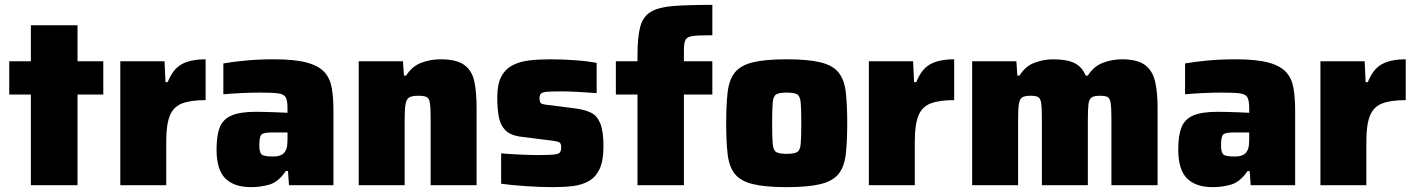

<svg xmlns="http://www.w3.org/2000/svg" viewBox="-20 -762 5826 790"><path d="M107 0V-373H18V-510H107V-658H299V-510H405V-373H299V0Z M475 0V-510H657L661 -424H670Q692 -479 729 -498.5Q766 -518 826 -518V-350Q765 -350 729.5 -336.5Q694 -323 679 -286.5Q664 -250 664 -181V0Z M1013 8Q943 8 907 -28Q871 -64 871 -147Q871 -205 884.5 -238.5Q898 -272 933 -287Q968 -302 1034 -302Q1046 -302 1068.5 -301.5Q1091 -301 1116.5 -300Q1142 -299 1163 -298V-316Q1163 -348 1155.5 -361.5Q1148 -375 1123.5 -378Q1099 -381 1048 -381Q1013 -381 971.5 -379Q930 -377 899 -374V-501Q939 -508 992 -513Q1045 -518 1107 -518Q1193 -518 1242.5 -504.5Q1292 -491 1315.5 -464.5Q1339 -438 1345.5 -398Q1352 -358 1352 -305V0H1169L1165 -58H1156Q1125 -13 1088.5 -2.5Q1052 8 1013 8ZM1103 -118Q1144 -118 1155 -142Q1160 -150 1161.5 -163Q1163 -176 1163 -193V-217H1098Q1064 -217 1055.5 -208Q1047 -199 1047 -164Q1047 -137 1055.5 -127.5Q1064 -118 1103 -118Z M1456 0V-510H1638L1642 -451H1651Q1676 -490 1714 -504Q1752 -518 1792 -518Q1858 -518 1890 -495Q1922 -472 1931.5 -427.5Q1941 -383 1941 -319V0H1752V-269Q1752 -317 1749 -337.5Q1746 -358 1735 -363Q1724 -368 1701 -368Q1675 -368 1663.5 -361Q1652 -354 1648.5 -332.5Q1645 -311 1645 -267V0Z M2256 8Q2205 8 2145 4Q2085 0 2042 -6V-131Q2076 -128 2119 -126Q2162 -124 2190 -124Q2238 -124 2258.5 -126Q2279 -128 2284 -135Q2289 -142 2289 -156Q2289 -171 2282 -176Q2275 -181 2238 -185L2119 -200Q2079 -206 2059 -226.5Q2039 -247 2032.5 -281Q2026 -315 2026 -362Q2026 -415 2042.5 -446.5Q2059 -478 2089 -493.5Q2119 -509 2158.5 -513.5Q2198 -518 2245 -518Q2295 -518 2349 -514Q2403 -510 2435 -503V-379Q2395 -382 2355 -384Q2315 -386 2295 -386Q2253 -386 2232.5 -384.5Q2212 -383 2206 -377Q2200 -371 2200 -358Q2200 -342 2206 -337Q2212 -332 2245 -329L2354 -315Q2387 -310 2411.5 -298.5Q2436 -287 2449.5 -255Q2463 -223 2463 -160Q2463 -101 2447.5 -67.5Q2432 -34 2403.5 -17.5Q2375 -1 2337.5 3.5Q2300 8 2256 8Z M2603 0V-373H2514V-510H2603V-533Q2603 -610 2614.5 -652.5Q2626 -695 2659 -714Q2692 -733 2752.5 -737.5Q2813 -742 2911 -742V-617Q2856 -617 2831.5 -614Q2807 -611 2800.5 -598Q2794 -585 2794 -557V-510H2911V-373H2794V0Z M3217 8Q3128 8 3077.5 -4.5Q3027 -17 3003.5 -46.5Q2980 -76 2974 -127Q2968 -178 2968 -255Q2968 -333 2974 -383.5Q2980 -434 3003.5 -463.5Q3027 -493 3077.5 -505.5Q3128 -518 3217 -518Q3305 -518 3356 -505.5Q3407 -493 3430.5 -463.5Q3454 -434 3460 -383.5Q3466 -333 3466 -255Q3466 -178 3460 -127Q3454 -76 3430.5 -46.5Q3407 -17 3356 -4.5Q3305 8 3217 8ZM3217 -129Q3247 -129 3259.5 -136Q3272 -143 3274.5 -169.5Q3277 -196 3277 -255Q3277 -314 3274.5 -340.5Q3272 -367 3259.5 -374Q3247 -381 3217 -381Q3187 -381 3174.5 -374Q3162 -367 3159.5 -340.5Q3157 -314 3157 -255Q3157 -196 3159.5 -169.5Q3162 -143 3174.5 -136Q3187 -129 3217 -129Z M3555 0V-510H3737L3741 -424H3750Q3772 -479 3809 -498.5Q3846 -518 3906 -518V-350Q3845 -350 3809.5 -336.5Q3774 -323 3759 -286.5Q3744 -250 3744 -181V0Z M3980 0V-510H4162L4166 -451H4175Q4199 -490 4237 -504Q4275 -518 4313 -518Q4371 -518 4402 -502Q4433 -486 4447 -451H4456Q4481 -490 4519 -504Q4557 -518 4596 -518Q4659 -518 4690.5 -495Q4722 -472 4732.5 -427.5Q4743 -383 4743 -319V0H4553V-269Q4553 -317 4550 -337.5Q4547 -358 4537 -363Q4527 -368 4506 -368Q4482 -368 4471.5 -361Q4461 -354 4458.5 -333Q4456 -312 4456 -267V0H4267V-269Q4267 -317 4264 -337.5Q4261 -358 4251 -363Q4241 -368 4220 -368Q4196 -368 4185.5 -361Q4175 -354 4172 -332.5Q4169 -311 4169 -267V0Z M4970 8Q4900 8 4864 -28Q4828 -64 4828 -147Q4828 -205 4841.5 -238.5Q4855 -272 4890 -287Q4925 -302 4991 -302Q5003 -302 5025.5 -301.5Q5048 -301 5073.5 -300Q5099 -299 5120 -298V-316Q5120 -348 5112.5 -361.5Q5105 -375 5080.5 -378Q5056 -381 5005 -381Q4970 -381 4928.5 -379Q4887 -377 4856 -374V-501Q4896 -508 4949 -513Q5002 -518 5064 -518Q5150 -518 5199.5 -504.5Q5249 -491 5272.5 -464.5Q5296 -438 5302.5 -398Q5309 -358 5309 -305V0H5126L5122 -58H5113Q5082 -13 5045.5 -2.5Q5009 8 4970 8ZM5060 -118Q5101 -118 5112 -142Q5117 -150 5118.5 -163Q5120 -176 5120 -193V-217H5055Q5021 -217 5012.5 -208Q5004 -199 5004 -164Q5004 -137 5012.5 -127.5Q5021 -118 5060 -118Z M5413 0V-510H5595L5599 -424H5608Q5630 -479 5667 -498.5Q5704 -518 5764 -518V-350Q5703 -350 5667.5 -336.5Q5632 -323 5617 -286.5Q5602 -250 5602 -181V0Z"/></svg>

Font: Saira ExtraBold
Style: Regular
Weight: 800
Designer: Hector Gatti with collaboration of the Omnibus-Type team
Foundry: Omnibus-Type
Version: Version 1.100; ttfautohint (v1.8.3)